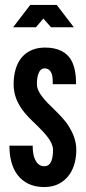

<svg xmlns="http://www.w3.org/2000/svg" viewBox="-20 -747 348 775"><path d="M209 -727 278 -637H186L155 -672L125 -637H33L102 -727ZM193 -407C193 -420 193 -436 189 -449C184 -461 176 -471 160 -471C147 -471 139 -461 135 -449C130 -437 129 -420 129 -407C129 -390 138 -372 151 -356C163 -340 179 -324 195 -309C216 -288 241 -264 258 -237C275 -209 288 -178 288 -142C288 -107 280 -70 260 -42C239 -13 207 8 159 8C98 8 62 -20 42 -54C22 -88 18 -130 18 -159H112C112 -144 113 -123 120 -107C127 -90 138 -76 159 -76C188 -76 194 -110 194 -142C194 -175 162 -208 131 -239C107 -262 84 -283 66 -310C48 -337 35 -367 35 -407C35 -439 41 -476 60 -505C79 -533 110 -554 158 -555C217 -556 250 -534 267 -505C284 -476 287 -438 287 -407Z"/></svg>

Font: League Gothic
Style: Regular
Weight: 400
Designer: The League of Moveable Type
Version: Version 1.560;PS 001.560;hotconv 1.0.56;makeotf.lib2.0.21325